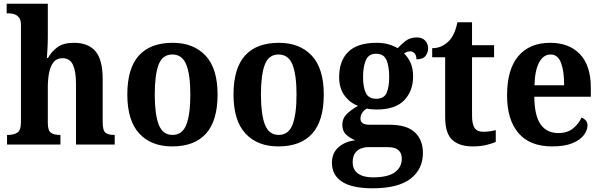

<svg xmlns="http://www.w3.org/2000/svg" viewBox="-20 -780 3247 1036"><path d="M18 0V-52H24Q53 -52 73 -64Q93 -76 93 -121V-647Q93 -673 81.5 -686.5Q70 -700 55 -704Q40 -708 27 -708H16V-760H238V-581Q238 -547 236 -514.5Q234 -482 233 -467H239Q257 -501 289.5 -525Q322 -549 379 -549Q457 -549 495.5 -503Q534 -457 534 -355V-123Q534 -76 549 -64Q564 -52 596 -52H599V0H390V-331Q390 -395 373.5 -430.5Q357 -466 317 -466Q286 -466 269 -444.5Q252 -423 245 -387.5Q238 -352 238 -310V-117Q238 -75 255 -63.5Q272 -52 303 -52H306V0Z M909 10Q796 10 731.5 -59.5Q667 -129 667 -270Q667 -411 729 -480Q791 -549 912 -549Q1024 -549 1089 -480Q1154 -411 1154 -270Q1154 -129 1092 -59.5Q1030 10 909 10ZM911 -52Q964 -52 985.5 -107.5Q1007 -163 1007 -270Q1007 -377 985 -431.5Q963 -486 910 -486Q857 -486 836 -431.5Q815 -377 815 -270Q815 -163 836.5 -107.5Q858 -52 911 -52Z M1482 10Q1369 10 1304.5 -59.5Q1240 -129 1240 -270Q1240 -411 1302 -480Q1364 -549 1485 -549Q1597 -549 1662 -480Q1727 -411 1727 -270Q1727 -129 1665 -59.5Q1603 10 1482 10ZM1484 -52Q1537 -52 1558.5 -107.5Q1580 -163 1580 -270Q1580 -377 1558 -431.5Q1536 -486 1483 -486Q1430 -486 1409 -431.5Q1388 -377 1388 -270Q1388 -163 1409.5 -107.5Q1431 -52 1484 -52Z M1990 236Q1880 236 1825.5 200.5Q1771 165 1771 98Q1771 46 1806.5 14.5Q1842 -17 1897 -23Q1871 -33 1849 -52.5Q1827 -72 1827 -107Q1827 -140 1850 -163.5Q1873 -187 1912 -209Q1868 -225 1839 -264.5Q1810 -304 1810 -364Q1810 -452 1859.5 -500.5Q1909 -549 2012 -549Q2048 -549 2076 -541Q2104 -533 2126 -520Q2145 -541 2169 -559.5Q2193 -578 2228 -578Q2259 -578 2274.5 -560.5Q2290 -543 2290 -520Q2290 -496 2276 -478Q2262 -460 2227 -460Q2227 -481 2217 -492Q2207 -503 2194 -503Q2183 -503 2175 -499.5Q2167 -496 2160 -492Q2181 -472 2195 -442Q2209 -412 2209 -368Q2209 -289 2161 -239Q2113 -189 2012 -189Q2001 -189 1984 -190.5Q1967 -192 1959 -194Q1947 -188 1936 -173.5Q1925 -159 1925 -140Q1925 -107 1973 -107H2081Q2175 -107 2218.5 -66Q2262 -25 2262 45Q2262 133 2195 184.5Q2128 236 1990 236ZM2010 -247Q2052 -247 2066 -278.5Q2080 -310 2080 -365Q2080 -422 2065.5 -456Q2051 -490 2009 -490Q1969 -490 1954 -455Q1939 -420 1939 -364Q1939 -310 1954 -278.5Q1969 -247 2010 -247ZM1992 177Q2073 177 2110.5 149.5Q2148 122 2148 77Q2148 14 2074 14H1965Q1947 14 1928 21Q1909 28 1896 46Q1883 64 1883 96Q1883 135 1911.5 156Q1940 177 1992 177Z M2530 10Q2459 10 2420.5 -25Q2382 -60 2382 -148V-471H2312V-520Q2344 -520 2367.5 -533Q2391 -546 2405 -562Q2419 -577 2430 -601Q2441 -625 2448 -660H2527V-536H2646V-471H2527V-157Q2527 -111 2540.5 -90Q2554 -69 2588 -69Q2606 -69 2623 -71.5Q2640 -74 2655 -78V-14Q2640 -7 2607 1.5Q2574 10 2530 10Z M2959 10Q2839 10 2777.5 -62Q2716 -134 2716 -265Q2716 -406 2777 -477.5Q2838 -549 2949 -549Q3051 -549 3109.5 -487.5Q3168 -426 3168 -307V-258H2863Q2864 -156 2897 -109Q2930 -62 2993 -62Q3041 -62 3071.5 -86.5Q3102 -111 3118 -146Q3131 -141 3140.5 -130.5Q3150 -120 3150 -103Q3150 -78 3130.5 -51.5Q3111 -25 3069 -7.5Q3027 10 2959 10ZM3024 -320Q3024 -397 3007 -441.5Q2990 -486 2951 -486Q2912 -486 2889 -443Q2866 -400 2864 -320Z"/></svg>

Font: Noto Serif Lao SemiCondensed
Style: Bold
Weight: 700
Width: 4
Designer: Monotype Design Team
Foundry: Monotype Imaging Inc.
Version: Version 2.003; ttfautohint (v1.8.4.7-5d5b)